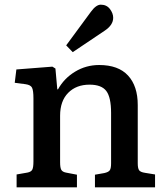

<svg xmlns="http://www.w3.org/2000/svg" viewBox="-20 -801 712 821"><path d="M51 0V-55L97 -63Q113 -66 118 -75.5Q123 -85 123 -111V-380Q123 -414 117 -426Q111 -438 89 -441L43 -447L50 -504L204 -516L217 -508L225 -419H228Q254 -466 301 -494.5Q348 -523 404 -523Q486 -523 527.5 -478Q569 -433 569 -352V-103Q569 -82 574.5 -73.5Q580 -65 600 -62L643 -55V0H386V-54L426 -61Q444 -65 449.5 -73Q455 -81 455 -103V-318Q455 -385 434.5 -412Q414 -439 363 -439Q306 -439 271.5 -404Q237 -369 237 -306V-107Q237 -84 242 -75Q247 -66 262 -63L309 -54V0ZM291 -578 263 -607 369 -751Q391 -781 411 -781Q436 -781 450 -762.5Q464 -744 464 -725Q464 -694 428 -670Z"/></svg>

Font: Literata Medium
Style: Regular
Weight: 500
Designer: Latin by Veronika Burian and Jose Scaglione. Greek by Irene Vlachou. Cyrillic by Vera Evstafieva.
Foundry: TypeTogether
Version: Version 3.103; ttfautohint (v1.8.4.7-5d5b);gftools[0.9.29]